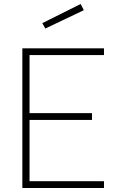

<svg xmlns="http://www.w3.org/2000/svg" viewBox="-20 -942 592 962"><path d="M92 -700H501V-666H128V-375H441V-341H128V-34H501V0H92ZM192 -826 384 -922 400 -891 207 -799Z"/></svg>

Font: Cairo ExtraLight
Style: Regular
Weight: 275
Designer: Mohamed Gaber, Accademia di Belle Arti di Urbino and others
Foundry: Kief Type Foundry, Accademia di Belle Arti di Urbino and others
Version: Version 3.011